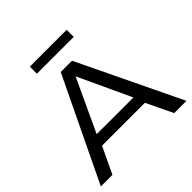

<svg xmlns="http://www.w3.org/2000/svg" viewBox="-219 -1057 1242 1242"><g transform="rotate(-45 401.5 -436.5)"><path d="M10 0 350 -707H453L793 0H681L594 -181H202L116 0ZM230 -258H566L398 -619ZM233 -808V-873H570V-808Z"/></g></svg>

Font: Georama Extended
Style: Regular
Weight: 400
Width: 7
Designer: Jean-Baptiste Levee
Foundry: Production Type
Version: Version 1.000